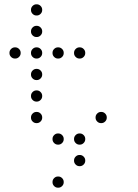

<svg xmlns="http://www.w3.org/2000/svg" viewBox="-20 -696 640 892"><path d="M149 -676Q139 -676 131.5 -668.5Q124 -661 124 -651V-649Q124 -639 131.5 -631.5Q139 -624 149 -624H151Q161 -624 168.5 -631.5Q176 -639 176 -649V-651Q176 -661 168.5 -668.5Q161 -676 151 -676ZM149 -576Q139 -576 131.5 -568.5Q124 -561 124 -551V-549Q124 -539 131.5 -531.5Q139 -524 149 -524H151Q161 -524 168.5 -531.5Q176 -539 176 -549V-551Q176 -561 168.5 -568.5Q161 -576 151 -576ZM49 -476Q39 -476 31.5 -468.5Q24 -461 24 -451V-449Q24 -439 31.5 -431.5Q39 -424 49 -424H51Q61 -424 68.5 -431.5Q76 -439 76 -449V-451Q76 -461 68.5 -468.5Q61 -476 51 -476ZM149 -476Q139 -476 131.5 -468.5Q124 -461 124 -451V-449Q124 -439 131.5 -431.5Q139 -424 149 -424H151Q161 -424 168.5 -431.5Q176 -439 176 -449V-451Q176 -461 168.5 -468.5Q161 -476 151 -476ZM249 -476Q239 -476 231.5 -468.5Q224 -461 224 -451V-449Q224 -439 231.5 -431.5Q239 -424 249 -424H251Q261 -424 268.5 -431.5Q276 -439 276 -449V-451Q276 -461 268.5 -468.5Q261 -476 251 -476ZM349 -476Q339 -476 331.5 -468.5Q324 -461 324 -451V-449Q324 -439 331.5 -431.5Q339 -424 349 -424H351Q361 -424 368.5 -431.5Q376 -439 376 -449V-451Q376 -461 368.5 -468.5Q361 -476 351 -476ZM149 -376Q139 -376 131.5 -368.5Q124 -361 124 -351V-349Q124 -339 131.5 -331.5Q139 -324 149 -324H151Q161 -324 168.5 -331.5Q176 -339 176 -349V-351Q176 -361 168.5 -368.5Q161 -376 151 -376ZM149 -276Q139 -276 131.5 -268.5Q124 -261 124 -251V-249Q124 -239 131.5 -231.5Q139 -224 149 -224H151Q161 -224 168.5 -231.5Q176 -239 176 -249V-251Q176 -261 168.5 -268.5Q161 -276 151 -276ZM149 -176Q139 -176 131.5 -168.5Q124 -161 124 -151V-149Q124 -139 131.5 -131.5Q139 -124 149 -124H151Q161 -124 168.5 -131.5Q176 -139 176 -149V-151Q176 -161 168.5 -168.5Q161 -176 151 -176ZM449 -176Q439 -176 431.5 -168.5Q424 -161 424 -151V-149Q424 -139 431.5 -131.5Q439 -124 449 -124H451Q461 -124 468.5 -131.5Q476 -139 476 -149V-151Q476 -161 468.5 -168.5Q461 -176 451 -176ZM249 -76Q239 -76 231.5 -68.5Q224 -61 224 -51V-49Q224 -39 231.5 -31.5Q239 -24 249 -24H251Q261 -24 268.5 -31.5Q276 -39 276 -49V-51Q276 -61 268.5 -68.5Q261 -76 251 -76ZM349 -76Q339 -76 331.5 -68.5Q324 -61 324 -51V-49Q324 -39 331.5 -31.5Q339 -24 349 -24H351Q361 -24 368.5 -31.5Q376 -39 376 -49V-51Q376 -61 368.5 -68.5Q361 -76 351 -76ZM349 24Q339 24 331.5 31.5Q324 39 324 49V51Q324 61 331.5 68.5Q339 76 349 76H351Q361 76 368.5 68.5Q376 61 376 51V49Q376 39 368.5 31.5Q361 24 351 24ZM249 124Q239 124 231.5 131.5Q224 139 224 149V151Q224 161 231.5 168.5Q239 176 249 176H251Q261 176 268.5 168.5Q276 161 276 151V149Q276 139 268.5 131.5Q261 124 251 124Z"/></svg>

Font: Doto Rounded
Style: Regular
Weight: 400
Monospace: yes
Version: Version 1.000